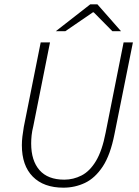

<svg xmlns="http://www.w3.org/2000/svg" viewBox="-20 -855 640 887"><path d="M273 12Q182 12 131.5 -39Q81 -90 81 -184Q81 -204 83.5 -224.5Q86 -245 90 -269L168 -659H211L134 -273Q128 -249 126 -229.5Q124 -210 124 -192Q124 -113 162.5 -69Q201 -25 277 -25Q319 -25 357 -44.5Q395 -64 423.5 -111.5Q452 -159 468 -242L551 -659H594L509 -236Q490 -139 454.5 -85.5Q419 -32 372.5 -10Q326 12 273 12ZM238 -711 397 -835H430L539 -711H499L413 -798H409L282 -711Z"/></svg>

Font: Source Sans 3 ExtraLight Light
Style: Italic
Weight: 300
Italic angle: -11°
Version: Version 3.052;hotconv 1.1.0;makeotfexe 2.6.0